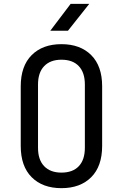

<svg xmlns="http://www.w3.org/2000/svg" viewBox="-20 -970 640 1000"><path d="M300 10Q202 10 145 -47Q88 -104 88 -210V-520Q88 -626 145 -683Q202 -740 300 -740Q398 -740 455 -683Q512 -626 512 -521V-210Q512 -104 455 -47Q398 10 300 10ZM300 -71Q359 -71 390.5 -104.5Q422 -138 422 -200V-530Q422 -592 390.5 -625.5Q359 -659 300 -659Q242 -659 210 -625.5Q178 -592 178 -530V-200Q178 -138 210 -104.5Q242 -71 300 -71ZM242 -810 348 -950H445L334 -810Z"/></svg>

Font: JetBrainsMonoNL NFM
Style: Regular
Weight: 400
Monospace: yes
Designer: Philipp Nurullin, Konstantin Bulenkov
Foundry: JetBrains
Version: Version 2.304; ttfautohint (v1.8.4.7-5d5b);Nerd Fonts 3.3.0